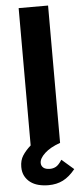

<svg xmlns="http://www.w3.org/2000/svg" viewBox="-61 -733 416 975"><g transform="rotate(-5 147.5 -245.5)"><path d="M116 93Q116 108 127 117.5Q138 127 161 127Q177 127 191 119.5Q205 112 222 86L283 139Q253 176 220.5 192.5Q188 209 146 209Q119 209 95.5 203Q72 197 54.5 184Q37 171 26.5 151.5Q16 132 16 105Q16 71 31.5 47Q47 23 73 0V-700H223V0Q172 18 144 44Q116 70 116 93Z"/></g></svg>

Font: Post Grotesk Bold
Style: Bold
Weight: 700
Version: Version 1.0